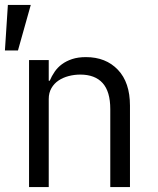

<svg xmlns="http://www.w3.org/2000/svg" viewBox="-20 -760 640 780"><path d="M98 -516H178V-432H182Q190 -451 202 -468.5Q214 -486 231.5 -499Q249 -512 273 -520Q297 -528 329 -528Q410 -528 459 -476.5Q508 -425 508 -331V0H428V-317Q428 -388 397 -422.5Q366 -457 306 -457Q282 -457 259 -451Q236 -445 218 -433Q200 -421 189 -402Q178 -383 178 -358V0H98ZM12 -740H105L53 -555H0Z"/></svg>

Font: IBM Plex Mono
Style: Regular
Weight: 400
Monospace: yes
Designer: Mike Abbink, Paul van der Laan, Pieter van Rosmalen
Foundry: Bold Monday
Version: Version 2.3